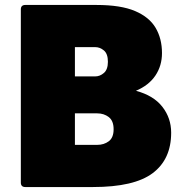

<svg xmlns="http://www.w3.org/2000/svg" viewBox="-20 -754 750 774"><path d="M82 0Q64 0 64 -18V-716Q64 -734 82 -734H369Q467 -734 524.5 -709.5Q582 -685 607.5 -641.5Q633 -598 633 -540Q633 -489 606.5 -449.5Q580 -410 528 -388Q599 -369 634.5 -323.5Q670 -278 670 -219Q670 -112 595.5 -56Q521 0 355 0ZM364 -564H282V-446H364Q383 -446 399 -460Q415 -474 415 -505Q415 -537 399 -550.5Q383 -564 364 -564ZM372 -297H282V-170H372Q399 -170 418.5 -184.5Q438 -199 438 -233Q438 -267 418.5 -282Q399 -297 372 -297Z"/></svg>

Font: LINE Seed Sans App Heavy
Style: Regular
Weight: 900
Designer: LINE VX Design & Dalton Maag Ltd & Sandoll Inc
Foundry: Dalton Maag Ltd
Version: Version 1.003